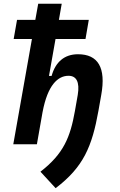

<svg xmlns="http://www.w3.org/2000/svg" viewBox="-20 -752 626 1001"><path d="M270 229C415.5 118.7 460 11.2 493.2 -174.3L507.8 -256.8C533.7 -399.9 490.7 -469.2 386.7 -469.2C315.4 -469.2 269 -428.2 249 -356H235.4L269.5 -548.8H425.8L442.9 -648.4H287.1L301.8 -732.4H179.2L164.1 -648.4H68.8L51.3 -548.8H146.5L49.3 0H172.4L202.1 -168.9V-168.5C228.5 -308.1 281.2 -356.9 337.4 -356.9C377 -356.9 397 -326.2 385.3 -256.8L370.6 -173.3C346.2 -36.1 311.5 49.8 190.9 143.1Z"/></svg>

Font: Cascadia Mono SemiBold
Style: Italic
Weight: 600
Italic angle: -10°
Monospace: yes
Designer: Aaron Bell
Foundry: Saja Typeworks
Version: Version 2404.023